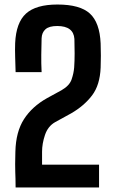

<svg xmlns="http://www.w3.org/2000/svg" viewBox="-20 -829 513 849"><path d="M49 0Q49 -23 48.5 -38.5Q48 -54 47.5 -68.5Q47 -83 47 -103.5Q47 -124 48 -158Q50 -246 86 -302Q122 -358 188 -395L252 -430Q287 -450 296.5 -477.5Q306 -505 308 -531Q310 -560 310 -593.5Q310 -627 309 -657Q305 -714 233 -714Q197 -714 181 -699.5Q165 -685 164 -660Q163 -623 162.5 -586.5Q162 -550 164 -510H49Q48 -548 47 -578Q46 -608 47 -638Q51 -729 95 -769Q139 -809 234 -809Q334 -809 377.5 -769Q421 -729 425 -637Q426 -614 426 -582.5Q426 -551 425 -530Q422 -453 387 -407Q352 -361 295 -328L224 -289Q192 -271 179 -232.5Q166 -194 166 -158V-101H418V0Z"/></svg>

Font: Big Shoulders Text
Style: Bold
Weight: 700
Designer: Patric King
Foundry: XO Type Co
Version: Version 1.000; ttfautohint (v1.8.2)